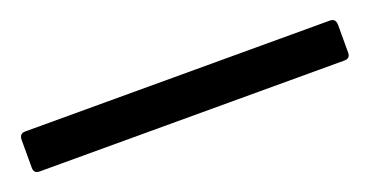

<svg xmlns="http://www.w3.org/2000/svg" viewBox="-21 -47 540 280"><g transform="rotate(-20 248.5 93.0)"><path d="M12 124Q3 124 3 115V72Q3 62 12 62H485Q494 62 494 72V115Q494 124 485 124Z"/></g></svg>

Font: Sofia Sans Semi Condensed
Style: Regular
Weight: 400
Designer: Botio Nikoltchev, Ani Petrova
Foundry: lettersoup
Version: Version 4.100; ttfautohint (v1.8.4.7-5d5b)